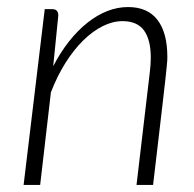

<svg xmlns="http://www.w3.org/2000/svg" viewBox="-20 -525 552 545"><path d="M47 0 107 -499H128.5Q145.5 -499 145.5 -481L131 -337Q151.5 -376.5 176.2 -407.8Q201 -439 228.5 -460.8Q256 -482.5 285 -493.8Q314 -505 343.5 -505Q399 -505 427 -468.5Q455 -432 455 -364Q455 -359.5 454.8 -353.8Q454.5 -348 453.2 -335.5Q452 -323 449.5 -300.2Q447 -277.5 442.5 -238.8Q438 -200 431.2 -141.8Q424.5 -83.5 414.5 0H367.5L405 -318Q408 -341 408 -361.5Q408 -412 388.8 -438.5Q369.5 -465 328 -465Q300 -465 271.5 -450.8Q243 -436.5 216.2 -410.2Q189.5 -384 166 -346.8Q142.5 -309.5 124.5 -263L94 0Z"/></svg>

Font: Lato Light
Style: Italic
Weight: 300
Italic angle: -7°
Designer: Lukasz Dziedzic
Foundry: Lukasz Dziedzic
Version: Version 1.104; Western+Polish opensource